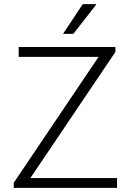

<svg xmlns="http://www.w3.org/2000/svg" viewBox="-20 -915 636 935"><path d="M542 -686V-662L128 -48H550V0H47V-25L460 -638H71V-686ZM448 -895V-892L337 -750H287L383 -895Z"/></svg>

Font: Chivo Thin
Style: Regular
Weight: 100
Designer: Hector Gatti
Foundry: Omnibus-Type
Version: Version 1.007